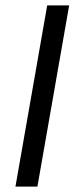

<svg xmlns="http://www.w3.org/2000/svg" viewBox="-20 -688 279 708"><path d="M37 0 154 -668H235L118 0Z"/></svg>

Font: Gantari
Style: Italic
Weight: 400
Italic angle: -10°
Designer: Anugrah Pasau
Foundry: Lafontype
Version: Version 1.000; ttfautohint (v1.8.3)